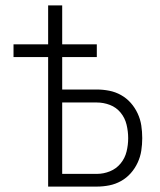

<svg xmlns="http://www.w3.org/2000/svg" viewBox="-20 -690 590 710"><path d="M158 0V-479H30V-526H158V-670H210V-526H338V-479H210V-359H338Q361 -359 384 -354.5Q407 -350 427.5 -338.5Q448 -327 463.5 -309.5Q479 -292 489 -270.5Q499 -249 502.5 -226Q506 -203 506 -179Q506 -156 502.5 -133Q499 -110 489 -88.5Q479 -67 463.5 -49.5Q448 -32 427.5 -20.5Q407 -9 384 -4.5Q361 0 338 0ZM338 -47Q363 -47 386.5 -56.5Q410 -66 426 -85.5Q442 -105 448 -129.5Q454 -154 454 -179Q454 -204 448 -229Q442 -254 426 -273.5Q410 -293 386.5 -302Q363 -311 338 -311H210V-47Z"/></svg>

Font: Lode Dark
Style: Regular
Weight: 400
Monospace: yes
Designer: Belleve Invis
Foundry: Belleve Invis
Version: Version 29.2.0; ttfautohint (v1.8.3)